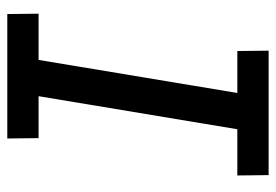

<svg xmlns="http://www.w3.org/2000/svg" viewBox="-138 -638 775 540"><g transform="rotate(-90 250.0 -367.5)"><path d="M378 0H28L27 -88H157L250 -647H132L131 -735H481L482 -647H352L259 -88H377Z"/></g></svg>

Font: Iosevka Semibold
Style: Italic
Weight: 600
Italic angle: -9°
Monospace: yes
Designer: Belleve Invis
Foundry: Belleve Invis
Version: Version 32.5.0; ttfautohint (v1.8.4)